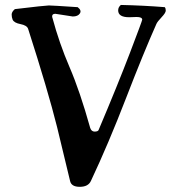

<svg xmlns="http://www.w3.org/2000/svg" viewBox="-20 -759 706 764"><path d="M494.1 -690.4Q450.2 -690.4 450.2 -717.8Q450.2 -730.5 460.9 -739.3Q550.8 -737.3 635.7 -730.5Q639.6 -725.6 639.6 -716.8Q639.6 -708 623 -690.4Q606.4 -672.9 602.5 -664.1Q550.8 -547.9 481.4 -368.2Q412.1 -188.5 341.8 -39.1Q331.1 -15.6 297.4 -15.6Q263.7 -15.6 258.8 -39.1L207 -253.9Q170.9 -398.4 91.8 -644.5Q86.9 -658.2 61.5 -663.1Q36.1 -668 30.3 -680.7Q26.4 -690.4 26.4 -701.2Q26.4 -711.9 39.1 -722.7Q161.1 -737.3 174.3 -737.3Q187.5 -737.3 289.1 -730.5Q305.7 -717.8 297.9 -705.6Q290 -693.4 269.5 -693.4L200.2 -704.1Q187.5 -704.1 187.5 -694.3Q187.5 -690.4 188.5 -688.5Q215.8 -586.9 256.8 -491.7Q297.9 -396.5 338.9 -250Q343.8 -235.4 356.4 -235.4Q369.1 -235.4 372.1 -241.2Q448.2 -420.9 497.1 -548.8Q545.9 -676.8 545.9 -680.7Q545.9 -691.4 523.4 -691.4Z"/></svg>

Font: Essays1743
Style: Medium
Weight: 500
Designer: Based on the typeface in a 1743 English translation of the essays of Montaigne.  PostScript/TrueType font designed by Jo
Version: Version 002.100